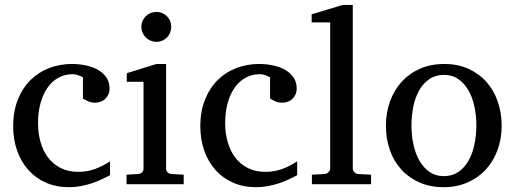

<svg xmlns="http://www.w3.org/2000/svg" viewBox="-20 -757 2116 789"><path d="M432.1 -37.1Q415 -28.3 396.2 -19.3Q377.4 -10.3 356.2 -3.4Q335 3.4 311.8 7.8Q288.6 12.2 263.2 12.2Q210.4 12.2 168.2 -6.6Q126 -25.4 96.2 -58.8Q66.4 -92.3 50.3 -138.2Q34.2 -184.1 34.2 -237.8Q34.2 -300.8 53.7 -348.6Q73.2 -396.5 106.4 -429Q139.6 -461.4 183.3 -477.8Q227.1 -494.1 274.9 -494.1Q307.6 -494.1 336.2 -487.5Q364.7 -481 385.5 -468.3Q406.2 -455.6 418.2 -437Q430.2 -418.5 430.2 -394Q430.2 -379.4 425 -368.4Q419.9 -357.4 411.6 -349.9Q403.3 -342.3 392.8 -338.6Q382.3 -335 371.1 -335Q354.5 -335 342.3 -340.6Q330.1 -346.2 320.8 -352.1V-439Q310.5 -444.8 299.6 -448.5Q288.6 -452.1 278.8 -452.1Q245.6 -452.1 219 -437Q192.4 -421.9 174.1 -395Q155.8 -368.2 146 -331.3Q136.2 -294.4 136.2 -251Q136.2 -209.5 146.7 -172.9Q157.2 -136.2 178 -109.1Q198.7 -82 229.7 -66.4Q260.7 -50.8 301.8 -50.8Q336.9 -50.8 368.4 -61.8Q399.9 -72.8 432.1 -94.2Z M500 0V-39.1L548.8 -42Q558.1 -43 564 -48.8Q569.8 -54.7 569.8 -64V-420.9H501V-456.1L623 -494.1H662.6V-64Q662.6 -54.7 668.7 -48.8Q674.8 -43 683.6 -42L734.9 -39.1V0ZM683.6 -647Q683.6 -634.3 679 -622.8Q674.3 -611.3 666 -603Q657.7 -594.7 646.7 -589.8Q635.7 -585 623 -585Q610.4 -585 598.9 -589.8Q587.4 -594.7 579.1 -603Q570.8 -611.3 565.9 -622.8Q561 -634.3 561 -647Q561 -659.7 565.9 -670.9Q570.8 -682.1 579.1 -690.4Q587.4 -698.7 598.9 -703.4Q610.4 -708 623 -708Q635.7 -708 646.7 -703.4Q657.7 -698.7 666 -690.4Q674.3 -682.1 679 -670.9Q683.6 -659.7 683.6 -647Z M1201.2 -37.1Q1184.1 -28.3 1165.3 -19.3Q1146.5 -10.3 1125.2 -3.4Q1104 3.4 1080.8 7.8Q1057.6 12.2 1032.2 12.2Q979.5 12.2 937.3 -6.6Q895 -25.4 865.2 -58.8Q835.4 -92.3 819.3 -138.2Q803.2 -184.1 803.2 -237.8Q803.2 -300.8 822.8 -348.6Q842.3 -396.5 875.5 -429Q908.7 -461.4 952.4 -477.8Q996.1 -494.1 1043.9 -494.1Q1076.7 -494.1 1105.2 -487.5Q1133.8 -481 1154.5 -468.3Q1175.3 -455.6 1187.3 -437Q1199.2 -418.5 1199.2 -394Q1199.2 -379.4 1194.1 -368.4Q1189 -357.4 1180.7 -349.9Q1172.4 -342.3 1161.9 -338.6Q1151.4 -335 1140.1 -335Q1123.5 -335 1111.3 -340.6Q1099.1 -346.2 1089.8 -352.1V-439Q1079.6 -444.8 1068.6 -448.5Q1057.6 -452.1 1047.9 -452.1Q1014.6 -452.1 988 -437Q961.4 -421.9 943.1 -395Q924.8 -368.2 915 -331.3Q905.3 -294.4 905.3 -251Q905.3 -209.5 915.8 -172.9Q926.3 -136.2 947 -109.1Q967.8 -82 998.8 -66.4Q1029.8 -50.8 1070.8 -50.8Q1106 -50.8 1137.5 -61.8Q1168.9 -72.8 1201.2 -94.2Z M1261.7 0V-39.1L1314.9 -42Q1321.8 -42 1329.3 -49.1Q1336.9 -56.2 1336.9 -63V-665H1260.7V-698.2L1388.7 -736.8H1429.7V-63Q1429.7 -56.2 1436.8 -49.1Q1443.8 -42 1450.7 -42L1504.9 -39.1V0Z M1937.5 -241.2Q1937.5 -282.2 1929.4 -319.8Q1921.4 -357.4 1904.8 -386.2Q1888.2 -415 1863.3 -432.1Q1838.4 -449.2 1804.7 -449.2Q1770 -449.2 1744.6 -432.1Q1719.2 -415 1702.9 -386.2Q1686.5 -357.4 1678.7 -319.8Q1670.9 -282.2 1670.9 -241.2Q1670.9 -200.7 1679 -163.1Q1687 -125.5 1703.6 -96.7Q1720.2 -67.9 1745.1 -50.5Q1770 -33.2 1803.7 -33.2Q1837.9 -33.2 1863.3 -50.3Q1888.7 -67.4 1905 -96.2Q1921.4 -125 1929.4 -162.6Q1937.5 -200.2 1937.5 -241.2ZM2041.5 -240.2Q2041.5 -187 2024.7 -140.9Q2007.8 -94.7 1976.8 -60.8Q1945.8 -26.9 1901.6 -7.3Q1857.4 12.2 1802.7 12.2Q1748 12.2 1704.1 -7.1Q1660.2 -26.4 1629.4 -60.1Q1598.6 -93.8 1582.3 -139.9Q1565.9 -186 1565.9 -240.2Q1565.9 -293.5 1582.5 -339.8Q1599.1 -386.2 1630.4 -420.7Q1661.6 -455.1 1705.8 -474.6Q1750 -494.1 1805.7 -494.1Q1861.3 -494.1 1905.3 -474.1Q1949.2 -454.1 1979.5 -419.7Q2009.8 -385.3 2025.6 -339.1Q2041.5 -293 2041.5 -240.2Z"/></svg>

Font: Charis SIL Viet
Style: Regular
Weight: 400
Foundry: SIL International
Version: Version 5.000